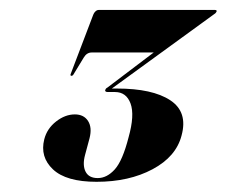

<svg xmlns="http://www.w3.org/2000/svg" viewBox="-20 -720 456 386"><path d="M200 -538.5 198.5 -542Q201 -542 207.2 -542Q213.5 -542 215 -542Q286.5 -542 322.2 -518.5Q358 -495 345 -447.5Q334 -405 286.8 -379.8Q239.5 -354.5 174 -354.5Q113 -354.5 86.5 -379.5Q60 -404.5 69 -440Q74.5 -461.5 92.8 -475.8Q111 -490 130.5 -490Q148.5 -490 157 -476.8Q165.5 -463.5 160 -442L151 -408.5Q145.5 -388 152 -375Q158.5 -362 176.5 -362Q195 -362 210.8 -379.5Q226.5 -397 238.5 -444Q251 -488.5 242.5 -511.8Q234 -535 211 -535H196.5Q193.5 -535 192.2 -536.2Q191 -537.5 191.5 -539Q192 -540.5 193 -541.8Q194 -543 196 -544L293 -617.5L294.5 -614.5H164.5Q154.5 -614.5 148.5 -604.5L127.5 -570Q127 -569 125.8 -568.2Q124.5 -567.5 123.5 -567.5Q122 -567.5 121.8 -568.8Q121.5 -570 122 -571L167.5 -690.5Q169 -694.5 172 -697.2Q175 -700 178.5 -700H412Q414 -700 415 -699.2Q416 -698.5 415.5 -697Q415 -696 414 -694.5Q413 -693 410.5 -691.5Z"/></svg>

Font: Fraunces 120pt
Style: Bold Italic
Weight: 700
Italic angle: -16°
Version: Version 1.000;[b76b70a41]